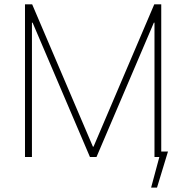

<svg xmlns="http://www.w3.org/2000/svg" viewBox="-20 -727 863 889"><path d="M128.9 -707 410.2 -47.9H413.1L694.3 -707H726.6V-25.4H757.8L707 141.6H679.7L717.8 0H695.3V-622.1H692.4L426.8 0H396.5L130.9 -622.1H127.9V0H95.7V-707Z"/></svg>

Font: Pretendard Thin
Style: Regular
Weight: 100
Designer: Base glyphs from Inter by Rasmus Andersson; Hangeul glyphs from Noto Sans CJK(Source Han Sans) by Jang Soo-young and Kan
Foundry: Kil Hyung-jin
Version: Version 1.309